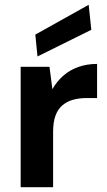

<svg xmlns="http://www.w3.org/2000/svg" viewBox="-20 -779 447 799"><path d="M66 0V-501H186L198 -408Q217 -441 244 -464.5Q271 -488 306.5 -500.5Q342 -513 384 -513V-371H341Q310 -371 284.5 -364Q259 -357 240 -341Q221 -325 211 -298Q201 -271 201 -230V0ZM136 -544 127 -635 349 -759 360 -655Z"/></svg>

Font: DM Sans 17pt
Style: Bold
Weight: 700
Version: Version 4.004;gftools[0.9.30]